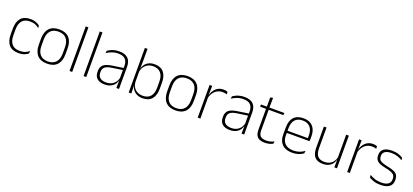

<svg xmlns="http://www.w3.org/2000/svg" viewBox="35 -1670 5780 2687"><g transform="rotate(20 2925.0 -326.0)"><path d="M245 10Q150 10 102.5 -44.2Q55 -98.5 55 -199.5V-287.5Q55 -388.5 102.5 -442.5Q150 -496.5 245 -496.5Q278.5 -496.5 304.8 -489.5Q331 -482.5 350.5 -472.2Q370 -462 383 -451.5L387 -413.5Q363.5 -434 330 -448.2Q296.5 -462.5 248.5 -462.5Q172 -462.5 133.2 -417.5Q94.5 -372.5 94.5 -287V-200.5Q94.5 -116 133.2 -70.5Q172 -25 250 -25Q299.5 -25 333.5 -39.5Q367.5 -54 391 -74L386.5 -35.5Q366 -19 331.5 -4.5Q297 10 245 10Z M672 12Q574.5 12 524.2 -43Q474 -98 474 -201V-286.5Q474 -389.5 524.5 -444Q575 -498.5 672 -498.5Q769 -498.5 819.8 -444Q870.5 -389.5 870.5 -286.5V-201Q870.5 -98 819.8 -43Q769 12 672 12ZM672 -21.5Q749 -21.5 789.8 -67.2Q830.5 -113 830.5 -199.5V-288Q830.5 -374 790 -419.5Q749.5 -465 672 -465Q594.5 -465 554 -419.5Q513.5 -374 513.5 -288V-199.5Q513.5 -113 554 -67.2Q594.5 -21.5 672 -21.5Z M1003.5 0V-664H1043.5V0Z M1212.5 0V-664H1252.5V0Z M1700.5 0 1703 -125 1701 -131.5V-290L1701.5 -328Q1701.5 -394.5 1668 -428.5Q1634.5 -462.5 1563.5 -462.5Q1509.5 -462.5 1466.2 -445.5Q1423 -428.5 1392 -407L1396.5 -444Q1413 -456 1437.8 -468.2Q1462.5 -480.5 1495 -488.5Q1527.5 -496.5 1568 -496.5Q1613 -496.5 1645.8 -485Q1678.5 -473.5 1699.5 -451.8Q1720.5 -430 1730.5 -399Q1740.5 -368 1740.5 -328.5V0ZM1527 10Q1454.5 10 1415.2 -24.2Q1376 -58.5 1376 -124V-136.5Q1376 -197.5 1414 -229.8Q1452 -262 1539 -274.5L1710.5 -300L1712.5 -269L1544.5 -244.5Q1476 -234.5 1445.8 -210Q1415.5 -185.5 1415.5 -138.5V-128Q1415.5 -77 1446.5 -50.5Q1477.5 -24 1537 -24Q1585.5 -24 1620.2 -42.2Q1655 -60.5 1676.2 -91.8Q1697.5 -123 1704 -162L1714.5 -131H1705.5Q1700.5 -94 1679.5 -61.8Q1658.5 -29.5 1620.5 -9.8Q1582.5 10 1527 10Z M2091 10Q2042.5 10 2005 -8.8Q1967.5 -27.5 1945 -61.5Q1922.5 -95.5 1919.5 -141H1906.5L1922.5 -177.5Q1925 -126.5 1947.2 -92.2Q1969.5 -58 2005 -41Q2040.5 -24 2083.5 -24Q2157 -24 2196.5 -68.2Q2236 -112.5 2236 -197.5V-289.5Q2236 -374 2196.8 -418.5Q2157.5 -463 2082 -463Q2039 -463 2005.2 -445.2Q1971.5 -427.5 1949.8 -396Q1928 -364.5 1920.5 -322.5L1908 -354H1919.5Q1925.5 -393.5 1947 -425.8Q1968.5 -458 2005.2 -477.2Q2042 -496.5 2093 -496.5Q2182 -496.5 2228.8 -442.8Q2275.5 -389 2275.5 -287.5V-199Q2275.5 -97 2228.2 -43.5Q2181 10 2091 10ZM1884.5 0V-664H1924V-497.5L1922 -358.5L1922.5 -347V-140L1921 -126.5L1924 0Z M2583.5 12Q2486 12 2435.8 -43Q2385.5 -98 2385.5 -201V-286.5Q2385.5 -389.5 2436 -444Q2486.5 -498.5 2583.5 -498.5Q2680.5 -498.5 2731.2 -444Q2782 -389.5 2782 -286.5V-201Q2782 -98 2731.2 -43Q2680.5 12 2583.5 12ZM2583.5 -21.5Q2660.5 -21.5 2701.2 -67.2Q2742 -113 2742 -199.5V-288Q2742 -374 2701.5 -419.5Q2661 -465 2583.5 -465Q2506 -465 2465.5 -419.5Q2425 -374 2425 -288V-199.5Q2425 -113 2465.5 -67.2Q2506 -21.5 2583.5 -21.5Z M2949 -305 2936 -334 2946.5 -337.5Q2963 -409.5 3008 -451.5Q3053 -493.5 3121 -493.5Q3140.5 -493.5 3155.5 -490.2Q3170.5 -487 3181 -483L3183.5 -444Q3171 -449.5 3154.5 -452.5Q3138 -455.5 3118.5 -455.5Q3059 -455.5 3014 -417.5Q2969 -379.5 2949 -305ZM2912.5 0V-486.5H2951.5L2948.5 -338L2952 -334.5V0Z M3565 0 3567.5 -125 3565.5 -131.5V-290L3566 -328Q3566 -394.5 3532.5 -428.5Q3499 -462.5 3428 -462.5Q3374 -462.5 3330.8 -445.5Q3287.5 -428.5 3256.5 -407L3261 -444Q3277.5 -456 3302.2 -468.2Q3327 -480.5 3359.5 -488.5Q3392 -496.5 3432.5 -496.5Q3477.5 -496.5 3510.2 -485Q3543 -473.5 3564 -451.8Q3585 -430 3595 -399Q3605 -368 3605 -328.5V0ZM3391.5 10Q3319 10 3279.8 -24.2Q3240.5 -58.5 3240.5 -124V-136.5Q3240.5 -197.5 3278.5 -229.8Q3316.5 -262 3403.5 -274.5L3575 -300L3577 -269L3409 -244.5Q3340.5 -234.5 3310.2 -210Q3280 -185.5 3280 -138.5V-128Q3280 -77 3311 -50.5Q3342 -24 3401.5 -24Q3450 -24 3484.8 -42.2Q3519.5 -60.5 3540.8 -91.8Q3562 -123 3568.5 -162L3579 -131H3570Q3565 -94 3544 -61.8Q3523 -29.5 3485 -9.8Q3447 10 3391.5 10Z M3914 9.5Q3862.5 9.5 3830.8 -5.8Q3799 -21 3784 -52.2Q3769 -83.5 3769 -130.5V-459H3808.5V-134.5Q3808.5 -79 3834.2 -52.5Q3860 -26 3921 -26Q3951.5 -26 3980.8 -33.2Q4010 -40.5 4036.5 -55.5L4032 -18.5Q4009 -6 3977.8 1.8Q3946.5 9.5 3914 9.5ZM3681.5 -443V-475.5H4030.5L4026.5 -443ZM3769.5 -469.5V-612.5L3809.5 -621L3807.5 -469.5Z M4321 10Q4223 10 4170.5 -41.2Q4118 -92.5 4118 -187V-290.5Q4118 -391.5 4166.5 -445Q4215 -498.5 4308 -498.5Q4370 -498.5 4412.2 -474.2Q4454.5 -450 4476.2 -404.8Q4498 -359.5 4498 -295.5V-278Q4498 -265.5 4497.5 -252.8Q4497 -240 4495.5 -225.5H4459Q4459.5 -245.5 4459.5 -263.2Q4459.5 -281 4459.5 -296Q4459.5 -350.5 4442.2 -388Q4425 -425.5 4391.2 -445.2Q4357.5 -465 4308 -465Q4234 -465 4195.5 -421Q4157 -377 4157 -293V-245V-239V-184.5Q4157 -147 4168 -117.5Q4179 -88 4200.2 -67.2Q4221.5 -46.5 4253 -35.5Q4284.5 -24.5 4326 -24.5Q4373 -24.5 4413.5 -38.5Q4454 -52.5 4489.5 -78.5L4485 -40Q4454.5 -17 4412.8 -3.5Q4371 10 4321 10ZM4138 -225.5V-257.5H4485.5V-225.5Z M4654.5 -486.5V-178.5Q4654.5 -130.5 4667.5 -96Q4680.5 -61.5 4710 -42.8Q4739.5 -24 4789 -24Q4835 -24 4868.8 -42Q4902.5 -60 4923.2 -91.2Q4944 -122.5 4950.5 -162.5L4961.5 -130.5H4951.5Q4946 -93 4925 -60.8Q4904 -28.5 4867.2 -9.2Q4830.5 10 4778 10Q4719 10 4683 -12.2Q4647 -34.5 4631 -75.8Q4615 -117 4615 -175V-486.5ZM4986.5 -486.5V0H4947L4949.5 -123.5L4947 -125.5V-486.5Z M5175 -305 5162 -334 5172.5 -337.5Q5189 -409.5 5234 -451.5Q5279 -493.5 5347 -493.5Q5366.5 -493.5 5381.5 -490.2Q5396.5 -487 5407 -483L5409.5 -444Q5397 -449.5 5380.5 -452.5Q5364 -455.5 5344.5 -455.5Q5285 -455.5 5240 -417.5Q5195 -379.5 5175 -305ZM5138.5 0V-486.5H5177.5L5174.5 -338L5178 -334.5V0Z M5636 10Q5577.5 10 5535 -4.2Q5492.5 -18.5 5465.5 -35L5460.5 -74.5Q5496.5 -53.5 5538.5 -39Q5580.5 -24.5 5635.5 -24.5Q5700 -24.5 5735.5 -48.5Q5771 -72.5 5771 -119V-127Q5771 -157 5759 -176.8Q5747 -196.5 5716 -210.5Q5685 -224.5 5627.5 -236Q5566 -248 5530.5 -264.5Q5495 -281 5480 -306.8Q5465 -332.5 5465 -371.5V-376Q5465 -434 5506 -465Q5547 -496 5629.5 -496Q5686 -496 5726.5 -482.2Q5767 -468.5 5792 -451L5796.5 -414Q5765 -435 5724.8 -448.8Q5684.5 -462.5 5631.5 -462.5Q5587.5 -462.5 5559.5 -452Q5531.5 -441.5 5518 -422.2Q5504.5 -403 5504.5 -376V-371.5Q5504.5 -340.5 5516.8 -321.2Q5529 -302 5559.8 -289.8Q5590.5 -277.5 5644 -266.5Q5707.5 -254.5 5743.8 -237.5Q5780 -220.5 5795 -194.2Q5810 -168 5810 -128.5V-118.5Q5810 -55.5 5764.8 -22.8Q5719.5 10 5636 10Z"/></g></svg>

Font: Anek Odia Medium ExtraLight
Style: Regular
Weight: 250
Version: Version 1.003